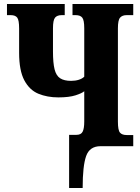

<svg xmlns="http://www.w3.org/2000/svg" viewBox="-20 -734 705 964"><path d="M327 210V-57H364Q387 -57 395 -73Q403 -89 403 -124V-276Q392 -266 359.5 -255.5Q327 -245 273 -245Q217 -245 172.5 -263.5Q128 -282 102 -331Q76 -380 76 -469V-591Q76 -633 66.5 -645.5Q57 -658 34 -658H15V-714H305V-658H290Q267 -658 256.5 -645.5Q246 -633 246 -592V-475Q246 -418 254 -386Q262 -354 282 -341Q302 -328 337 -328Q358 -328 375.5 -333.5Q393 -339 403 -349V-592Q403 -633 393 -645.5Q383 -658 360 -658H344V-714H649V-658H616Q594 -658 583 -645.5Q572 -633 572 -592V-123Q572 -80 582.5 -68Q593 -56 616 -56H649V0H485Q430 0 412.5 49.5Q395 99 395 210Z"/></svg>

Font: Noto Serif ExtraCondensed Black
Style: Regular
Weight: 900
Width: 2
Designer: Monotype Design Team
Foundry: Monotype Imaging Inc.
Version: Version 2.015; ttfautohint (v1.8.4.7-5d5b)